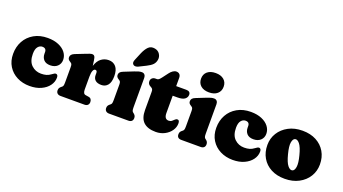

<svg xmlns="http://www.w3.org/2000/svg" viewBox="-58 -1278 3272 1833"><g transform="rotate(20 1578.0 -361.5)"><path d="M489.5 -331.5Q489.5 -291.5 462.2 -266.2Q435 -241 390 -241Q345.5 -241 323.5 -265.2Q301.5 -289.5 301.5 -327V-342Q301.5 -382.5 260.5 -382.5Q235 -382.5 216.2 -359.5Q197.5 -336.5 197.5 -288Q197.5 -212 237.2 -174Q277 -136 334.5 -136Q366 -136 388.8 -142.8Q411.5 -149.5 433.5 -166Q448 -177 455.5 -180.8Q463 -184.5 470 -184.5Q492 -183.5 492 -152Q492 -108.5 464.5 -71Q437 -33.5 387.5 -10.8Q338 12 271.5 12Q200.5 12 143.5 -17Q86.5 -46 53.5 -99Q20.5 -152 20.5 -224Q20.5 -296.5 52.2 -354Q84 -411.5 142.8 -445.2Q201.5 -479 281.5 -479Q345.5 -479 392.2 -459Q439 -439 464.2 -405.5Q489.5 -372 489.5 -331.5Z M767 -429.5 774.5 -375Q791.5 -428.5 824.8 -453.8Q858 -479 901 -479Q947.5 -479 974.5 -447.2Q1001.5 -415.5 1001.5 -353Q1001.5 -290 977 -260.8Q952.5 -231.5 913 -231.5Q871.5 -231.5 850.8 -250.2Q830 -269 830 -301.5V-322.5Q830 -348.5 810.5 -348.5Q797 -348.5 788.2 -328.5Q779.5 -308.5 779.5 -268.5V-138Q779.5 -93.5 805.5 -89.5L836.5 -84.5Q855 -82 863 -70.2Q871 -58.5 871 -42Q871 -22.5 859.2 -11.2Q847.5 0 826 0H583Q562.5 0 550.5 -11Q538.5 -22 538.5 -42Q538.5 -56.5 544.5 -66.2Q550.5 -76 562 -84.5L568 -89.5Q574.5 -94.5 577.5 -103.8Q580.5 -113 580.5 -138V-292.5Q580.5 -313.5 576 -321.8Q571.5 -330 562.5 -335L556.5 -339Q545 -346 539 -354.2Q533 -362.5 533 -376Q533 -405.5 572.5 -421.5L673 -461Q694 -469.5 708.5 -474.2Q723 -479 733.5 -479Q747 -479 755.2 -468.5Q763.5 -458 767 -429.5Z M1275.5 -435.5V-138Q1275.5 -113 1278.8 -103.8Q1282 -94.5 1288 -89.5L1294.5 -84.5Q1305.5 -76 1311.5 -66.2Q1317.5 -56.5 1317.5 -42Q1317.5 -22 1305.8 -11Q1294 0 1273 0H1076.5Q1056 0 1044 -11Q1032 -22 1032 -42Q1032 -56.5 1038 -66.2Q1044 -76 1055.5 -84.5L1061.5 -89.5Q1068 -94.5 1071 -103.8Q1074 -113 1074 -138V-293Q1074 -314 1069.5 -322Q1065 -330 1056 -335.5L1050 -339Q1038.5 -346.5 1032.5 -354.8Q1026.5 -363 1026.5 -376.5Q1026.5 -391.5 1035.5 -402.2Q1044.5 -413 1066 -421.5L1164 -460.5Q1189.5 -470.5 1205.2 -474.8Q1221 -479 1236.5 -479Q1255 -479 1265.2 -466.8Q1275.5 -454.5 1275.5 -435.5ZM1165 -646Q1184 -690 1209.2 -715.5Q1234.5 -741 1275.5 -733.5Q1310 -727.5 1327.5 -700Q1345 -672.5 1339.5 -641.5Q1334.5 -612 1315.5 -592Q1296.5 -572 1257 -552.5L1184.5 -516.5Q1171 -510 1156.5 -510.2Q1142 -510.5 1133.5 -520Q1124 -531 1125.8 -544Q1127.5 -557 1134 -571.5Z M1364.5 -376 1356.5 -380.5Q1332 -394 1332 -423Q1332 -442 1345 -454Q1358 -466 1379 -466H1394.5Q1403.5 -466 1412.8 -473.2Q1422 -480.5 1436 -499L1477.5 -554Q1492 -573.5 1509.5 -585.5Q1527 -597.5 1544 -597.5Q1564.5 -597.5 1576.8 -585.2Q1589 -573 1589 -549V-466H1691.5Q1734 -466 1734 -430Q1734 -404 1711.5 -386.2Q1689 -368.5 1637 -368.5H1589V-192.5Q1589 -131 1633.5 -131Q1652 -131 1664.8 -141.5Q1677.5 -152 1688 -162.2Q1698.5 -172.5 1710.5 -171.5Q1731 -171 1731 -138Q1731 -98.5 1707.2 -64.2Q1683.5 -30 1643.2 -9Q1603 12 1553.5 12Q1471.5 12 1429.5 -27Q1387.5 -66 1387.5 -149.5V-333.5Q1387.5 -353 1382.2 -361.2Q1377 -369.5 1364.5 -376Z M1902.5 -516.5Q1849 -516.5 1818.2 -543Q1787.5 -569.5 1787.5 -615Q1787.5 -660 1818.2 -686.2Q1849 -712.5 1902.5 -712.5Q1955.5 -712.5 1986.2 -686.2Q2017 -660 2017 -615Q2017 -569.5 1986.2 -543Q1955.5 -516.5 1902.5 -516.5ZM2009.5 -435.5V-138Q2009.5 -113 2012.8 -103.8Q2016 -94.5 2022 -89.5L2028.5 -84.5Q2039.5 -76.5 2045.5 -66.5Q2051.5 -56.5 2051.5 -42Q2051.5 -22 2039.8 -11Q2028 0 2007 0H1810.5Q1766 0 1766 -42Q1766 -56.5 1772 -66.5Q1778 -76.5 1789.5 -84.5L1795.5 -89.5Q1801.5 -94.5 1804.8 -103.8Q1808 -113 1808 -138V-292.5Q1808 -313.5 1803.5 -321.8Q1799 -330 1790 -335L1784 -339Q1772.5 -346 1766.5 -354.2Q1760.5 -362.5 1760.5 -376Q1760.5 -391 1769.5 -402Q1778.5 -413 1800 -421.5L1898 -460.5Q1923.5 -470.5 1939 -474.8Q1954.5 -479 1970.5 -479Q1989 -479 1999.2 -466.8Q2009.5 -454.5 2009.5 -435.5Z M2553.5 -331.5Q2553.5 -291.5 2526.2 -266.2Q2499 -241 2454 -241Q2409.5 -241 2387.5 -265.2Q2365.5 -289.5 2365.5 -327V-342Q2365.5 -382.5 2324.5 -382.5Q2299 -382.5 2280.2 -359.5Q2261.5 -336.5 2261.5 -288Q2261.5 -212 2301.2 -174Q2341 -136 2398.5 -136Q2430 -136 2452.8 -142.8Q2475.5 -149.5 2497.5 -166Q2512 -177 2519.5 -180.8Q2527 -184.5 2534 -184.5Q2556 -183.5 2556 -152Q2556 -108.5 2528.5 -71Q2501 -33.5 2451.5 -10.8Q2402 12 2335.5 12Q2264.5 12 2207.5 -17Q2150.5 -46 2117.5 -99Q2084.5 -152 2084.5 -224Q2084.5 -296.5 2116.2 -354Q2148 -411.5 2206.8 -445.2Q2265.5 -479 2345.5 -479Q2409.5 -479 2456.2 -459Q2503 -439 2528.2 -405.5Q2553.5 -372 2553.5 -331.5Z M2870.5 -479Q2950.5 -479 3009.8 -447.5Q3069 -416 3101.8 -360.2Q3134.5 -304.5 3134.5 -231.5Q3134.5 -163.5 3100.5 -108.5Q3066.5 -53.5 3005.2 -21Q2944 11.5 2863 11.5Q2783 11.5 2723.8 -19.8Q2664.5 -51 2631.8 -107Q2599 -163 2599 -237Q2599 -304 2633 -358.8Q2667 -413.5 2728 -446.2Q2789 -479 2870.5 -479ZM2905.5 -89Q2927.5 -95 2933.5 -134.5Q2939.5 -174 2920 -248Q2900.5 -324.5 2876 -355Q2851.5 -385.5 2829 -379Q2808 -373.5 2801.2 -335Q2794.5 -296.5 2814.5 -220Q2834 -143.5 2858.5 -113.2Q2883 -83 2905.5 -89Z"/></g></svg>

Font: Fraunces 72pt S100 Black
Style: Regular
Weight: 900
Version: Version 1.000; ttfautohint (v1.8.3)